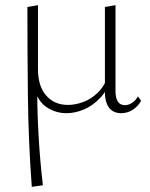

<svg xmlns="http://www.w3.org/2000/svg" viewBox="-20 -434 581 743"><path d="M103 289Q90 115 88 -59Q86 -233 86 -407L127 -414V-166Q127 -101 158.5 -64.5Q190 -28 243 -28Q271 -28 301.5 -39Q332 -50 358.5 -75.5Q385 -101 398 -142L413 -132Q396 -85 367.5 -55Q339 -25 305 -10.5Q271 4 237 4Q197 4 163 -17.5Q129 -39 115 -85L124 -88Q124 -1 129.5 94.5Q135 190 146 283ZM449 4Q429 4 415 -5Q401 -14 393.5 -32.5Q386 -51 386 -76V-407L427 -414V-82Q427 -55 436 -41Q445 -27 464 -27Q477 -27 490.5 -35.5Q504 -44 514 -61L526 -44Q514 -22 493.5 -9Q473 4 449 4Z"/></svg>

Font: Ysabeau Office ExtraLight
Style: Regular
Weight: 250
Designer: Christian Thalmann (Catharsis Fonts)
Version: Version 2.001;gftools[0.9.30]; featfreeze: tnum,lnum,ss02